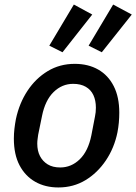

<svg xmlns="http://www.w3.org/2000/svg" viewBox="-20 -813 600 845"><path d="M237 12Q179 12 135 -13Q91 -38 66 -85.5Q41 -133 41 -203Q41 -225 43.5 -246.5Q46 -268 50 -289Q65 -359 101 -413.5Q137 -468 190 -500Q243 -532 309 -532Q368 -532 412 -507Q456 -482 480.5 -434Q505 -386 505 -317Q505 -295 503 -273.5Q501 -252 497 -231Q483 -162 446 -107Q409 -52 356 -20Q303 12 237 12ZM245 -76Q294 -76 331 -112Q368 -148 382 -217L398 -300Q400 -309 401 -319Q402 -329 402 -339Q402 -371 391 -394.5Q380 -418 357.5 -431Q335 -444 302 -444Q253 -444 216 -408Q179 -372 165 -303L148 -220Q147 -212 145.5 -201.5Q144 -191 144 -181Q144 -149 156 -126Q168 -103 190 -89.5Q212 -76 245 -76ZM386 -749 255 -583 197 -612 305 -793ZM560 -749 428 -583 370 -612 478 -793Z"/></svg>

Font: IBM Plex Sans Medium
Style: Italic
Weight: 500
Italic angle: -11.31°
Designer: Mike Abbink, Paul van der Laan, Pieter van Rosmalen
Foundry: Bold Monday
Version: Version 3.201